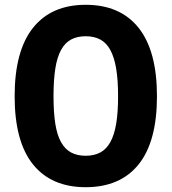

<svg xmlns="http://www.w3.org/2000/svg" viewBox="-20 -770 715 800"><path d="M337 10Q194 10 117.5 -85Q41 -180 41 -369Q41 -558 117.5 -654Q194 -750 337 -750Q481 -750 557.5 -654Q634 -558 634 -369Q634 -180 557.5 -85Q481 10 337 10ZM337 -121Q372 -121 397.5 -134.5Q423 -148 439.5 -177.5Q456 -207 464 -254Q472 -301 472 -369Q472 -437 464 -484.5Q456 -532 439.5 -562Q423 -592 397.5 -605.5Q372 -619 337 -619Q302 -619 276.5 -605.5Q251 -592 234.5 -562Q218 -532 210.5 -484.5Q203 -437 203 -369Q203 -301 210.5 -254Q218 -207 234.5 -177.5Q251 -148 276.5 -134.5Q302 -121 337 -121Z"/></svg>

Font: Encode Sans Narrow
Style: Bold
Weight: 700
Designer: Pablo Impallari, Andres Torresi
Foundry: Pablo Impallari, Andres Torresi
Version: Version 1.000; ttfautohint (v1.00) -l 8 -r 50 -G 200 -x 14 -